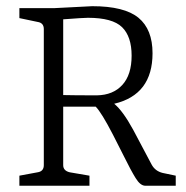

<svg xmlns="http://www.w3.org/2000/svg" viewBox="-20 -594 595 614"><path d="M467.8 -423.8Q467.8 -291 345.2 -262.2Q373 -239.3 405.8 -179.2L464.8 -67.9Q476.1 -46.9 500 -41L542 -32.2V0H444.8Q428.7 0 413.6 -24.7Q398.4 -49.3 377 -92.8L340.8 -164.1Q304.7 -233.9 286.1 -252.9H182.1V-65.9Q182.1 -47.9 203.1 -43L266.1 -32.2V0H42V-32.2L100.1 -43Q120.1 -45.9 120.1 -65.9V-501Q120.1 -521 100.1 -523.9L42 -536.1V-567.9H151.9L274.9 -574.2Q377.9 -574.2 422.9 -537.1Q467.8 -500 467.8 -423.8ZM261.2 -537.1Q247.1 -537.1 182.1 -532.2V-290Q218.3 -289.1 290 -289.1Q341.8 -290 371.3 -322.5Q400.9 -355 400.9 -416Q400.9 -477.1 370.4 -507.1Q339.8 -537.1 261.2 -537.1Z"/></svg>

Font: Yrsa-Light
Style: Regular
Weight: 300
Designer: Anna Giedrys (Yrsa+Rasa design), David Brezina (Yrsa art-direction, Rasa art-direction, design)
Foundry: Rosetta Type Foundry
Version: Version 1.001;PS 1.1;hotconv 1.0.88;makeotf.lib2.5.647800